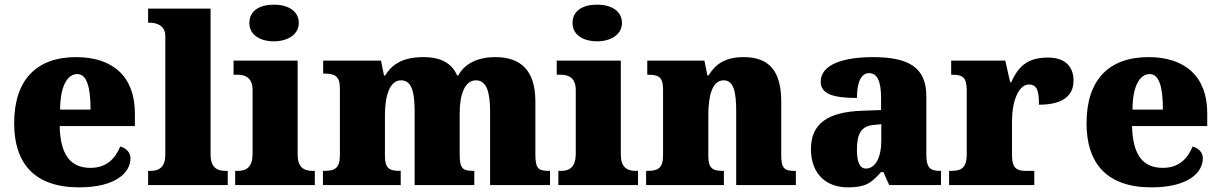

<svg xmlns="http://www.w3.org/2000/svg" viewBox="-20 -797 5257 827"><path d="M320 10C481 10 542 -55 542 -115C542 -141 523 -159 498 -166C476 -113 438 -74 370 -74C284 -74 240 -129 237 -254H561V-309C561 -468 465 -551 308 -551C138 -551 41 -454 41 -266C41 -91 131 10 320 10ZM370 -325H239C239 -425 270 -478 313 -478C353 -478 370 -424 370 -325Z M618 0H961V-61H950C913 -61 887 -78 887 -131V-760H618V-699H629C645 -699 692 -692 692 -643V-131C692 -78 666 -61 629 -61H618Z M1160 -619C1217 -619 1267 -647 1267 -698C1267 -752 1217 -777 1160 -777C1100 -777 1054 -752 1054 -698C1054 -647 1100 -619 1160 -619ZM993 0H1336V-61H1325C1288 -61 1262 -78 1262 -131V-536H986V-475H1005C1041 -475 1068 -458 1068 -409V-135C1068 -79 1043 -61 1005 -61H993Z M1371 0H1706V-61H1702C1658 -61 1638 -71 1638 -125V-301C1638 -380 1657 -451 1707 -451C1753 -451 1766 -402 1766 -317V0H2023V-61H2019C1974 -61 1960 -70 1960 -131V-312C1960 -387 1981 -451 2030 -451C2075 -451 2091 -402 2091 -317V0H2349V-61H2345C2300 -61 2286 -70 2286 -131V-360C2286 -494 2223 -551 2113 -551C2026 -551 1976 -514 1954 -472H1949C1926 -525 1879 -551 1804 -551C1707 -551 1665 -514 1639 -472H1634L1621 -536H1372V-480H1376C1420 -480 1444 -471 1444 -417V-128C1444 -70 1420 -61 1375 -61H1371Z M2552 -619C2609 -619 2659 -647 2659 -698C2659 -752 2609 -777 2552 -777C2492 -777 2446 -752 2446 -698C2446 -647 2492 -619 2552 -619ZM2385 0H2728V-61H2717C2680 -61 2654 -78 2654 -131V-536H2378V-475H2397C2433 -475 2460 -458 2460 -409V-135C2460 -79 2435 -61 2397 -61H2385Z M2763 0H3098V-61H3094C3050 -61 3031 -71 3031 -125V-301C3031 -380 3046 -451 3097 -451C3140 -451 3151 -402 3151 -317V0H3408V-61H3404C3359 -61 3345 -70 3345 -131V-360C3345 -494 3290 -551 3183 -551C3095 -551 3057 -513 3032 -472H3027L3014 -536H2768V-475H2772C2816 -475 2836 -466 2836 -412V-128C2836 -70 2812 -61 2767 -61H2763Z M3631 10C3702 10 3730 -4 3775 -56H3785L3810 0H4033V-61H4029C3984 -61 3970 -77 3970 -131V-383C3970 -507 3893 -551 3740 -551C3617 -551 3515 -521 3515 -445C3515 -394 3565 -375 3671 -375C3671 -446 3691 -482 3723 -482C3758 -482 3775 -449 3775 -375V-323L3694 -320C3546 -315 3473 -265 3473 -155C3473 -43 3544 10 3631 10ZM3710 -71C3683 -71 3671 -99 3671 -152C3671 -220 3689 -255 3745 -259L3776 -262V-191C3776 -118 3750 -71 3710 -71Z M4068 0H4435V-61H4400C4363 -61 4339 -69 4339 -128V-278C4339 -355 4365 -433 4412 -433C4449 -433 4455 -401 4455 -346C4544 -346 4604 -375 4604 -450C4604 -506 4572 -549 4494 -549C4416 -549 4370 -521 4336 -443H4331L4310 -536H4077V-475H4081C4125 -475 4144 -466 4144 -407V-133C4144 -70 4118 -61 4073 -61H4068Z M4939 10C5100 10 5161 -55 5161 -115C5161 -141 5142 -159 5117 -166C5095 -113 5057 -74 4989 -74C4903 -74 4859 -129 4856 -254H5180V-309C5180 -468 5084 -551 4927 -551C4757 -551 4660 -454 4660 -266C4660 -91 4750 10 4939 10ZM4989 -325H4858C4858 -425 4889 -478 4932 -478C4972 -478 4989 -424 4989 -325Z"/></svg>

Font: Noto Serif Gurmukhi Black
Style: Regular
Weight: 900
Designer: Vaibhav Singh and the Monotype Design Team
Foundry: Monotype Imaging Inc.
Version: Version 2.004